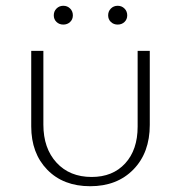

<svg xmlns="http://www.w3.org/2000/svg" viewBox="-20 -638 626 664"><path d="M222.5 -562Q213 -553 199 -553Q185 -553 175.5 -562Q166 -571 166 -585Q166 -599 175.5 -608.5Q185 -618 199 -618Q213 -618 222.5 -608.5Q232 -599 232 -585Q232 -571 222.5 -562ZM410.5 -562Q401 -553 387 -553Q373 -553 363.5 -562Q354 -571 354 -585Q354 -599 363.5 -608.5Q373 -618 387 -618Q401 -618 410.5 -608.5Q420 -599 420 -585Q420 -571 410.5 -562ZM88 -201V-462H130V-207Q130 -125 175.5 -75.5Q221 -26 297 -26Q370 -26 413 -73Q456 -120 456 -200V-462H498V-206Q498 -110 441.5 -52Q385 6 292 6Q199 6 143.5 -51Q88 -108 88 -201Z"/></svg>

Font: EauTestSC Light
Style: Regular
Weight: 300
Designer: Christian Thalmann (Catharsis Fonts)
Version: Version 0.001;PS 000.001;hotconv 1.0.88;makeotf.lib2.5.64775